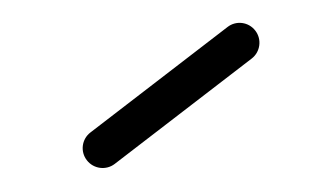

<svg xmlns="http://www.w3.org/2000/svg" viewBox="-20 -425 275 164"><path d="M78 -285 195 -375C202.4 -380.7 203.8 -391.4 198.1 -398.8C192.4 -406.3 181.7 -407.7 174.3 -401.9L57.3 -311.9C49.8 -306.2 48.4 -295.5 54.2 -288.1C59.9 -280.7 70.6 -279.3 78 -285Z"/></svg>

Font: LetsTrace
Style: basic
Weight: 500
Version: Version 002.000